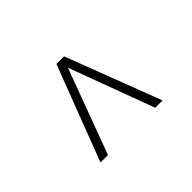

<svg xmlns="http://www.w3.org/2000/svg" viewBox="-61 -756 993 993"><g transform="rotate(45 435.0 -260.0)"><path d="M695.3 -87.9 229.5 -260.7 695.3 -433.6V-487.3L173.8 -288.1V-232.4L695.3 -33.2Z"/></g></svg>

Font: Namkio Khamti
Style: Regular
Weight: 400
Designer: Debbi Hosken
Foundry: SIL International
Version: Version 3.917